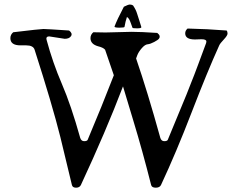

<svg xmlns="http://www.w3.org/2000/svg" viewBox="-20 -867 1057 859"><path d="M537.1 -747.1Q537.1 -743.2 514.6 -743.2Q492.2 -743.2 492.2 -748Q503.9 -779.3 534.2 -836.9Q553.7 -846.7 561 -846.7Q568.4 -846.7 575.2 -842.8Q587.9 -824.2 593.3 -806.2Q598.6 -788.1 603.5 -774.4Q608.4 -760.7 612.3 -746.1V-745.1Q612.3 -740.2 593.3 -740.2Q574.2 -740.2 572.8 -742.7Q571.3 -745.1 564.5 -765.6Q557.6 -786.1 547.9 -791Q541 -770.5 537.1 -747.1ZM452.1 -721.7 568.4 -724.6Q610.4 -724.6 683.6 -719.7Q700.2 -707 691.4 -694.3Q687.5 -688.5 669.9 -679.2Q652.3 -669.9 640.6 -668.9Q628.9 -668 614.7 -651.9Q600.6 -635.7 594.7 -621.1L588.9 -605.5Q639.6 -458 697.3 -250Q702.1 -235.4 714.8 -235.4Q727.5 -235.4 730.5 -241.2L814.5 -444.3L837.9 -503.9Q844.7 -519.5 867.2 -580.1L902.3 -674.8Q903.3 -677.7 903.3 -681.6Q903.3 -691.4 880.9 -691.4L852.5 -690.4Q808.6 -690.4 808.6 -717.8Q808.6 -730.5 819.3 -739.3Q909.2 -737.3 994.1 -730.5Q998 -725.6 998 -716.8Q998 -708 981.4 -690.4Q964.8 -672.9 960.9 -664.1Q906.2 -543 837.4 -364.3Q768.6 -185.5 700.2 -39.1Q694.3 -27.3 676.8 -27.3Q659.2 -27.3 656.2 -39.1Q617.2 -193.4 576.2 -328.1Q535.2 -462.9 530.3 -480.5Q454.1 -280.3 341.8 -39.1Q335.9 -27.3 320.3 -27.3Q304.7 -27.3 301.8 -39.1L250 -253.9Q213.9 -398.4 134.8 -644.5Q128.9 -664.1 96.7 -664.1H71.3Q26.4 -664.1 26.4 -696.3Q26.4 -711.9 39.1 -722.7Q161.1 -737.3 174.3 -737.3Q187.5 -737.3 289.1 -730.5Q305.7 -717.8 297.9 -705.6Q290 -693.4 269.5 -693.4L200.2 -704.1Q187.5 -704.1 187.5 -694.3Q187.5 -690.4 188.5 -688.5Q215.8 -586.9 256.8 -491.7Q297.9 -396.5 338.9 -250Q343.8 -235.4 356.4 -235.4Q369.1 -235.4 372.1 -241.2Q436.5 -393.6 489.3 -530.3L450.2 -644.5Q442.4 -654.3 418 -660.2Q384.8 -669.9 384.8 -696.3Q384.8 -711.9 397.5 -722.7Z"/></svg>

Font: Essays1743
Style: Medium
Weight: 500
Designer: Based on the typeface in a 1743 English translation of the essays of Montaigne.  PostScript/TrueType font designed by Jo
Version: Version 002.100